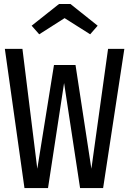

<svg xmlns="http://www.w3.org/2000/svg" viewBox="-20 -954 655 974"><path d="M528.2 -706.2H610.8L503.1 0H386.2L305.1 -532.8L223.6 0H104.1L4.6 -706.2H93.8L169.2 -97.9L253.8 -624.1H363.1L443.6 -97.9ZM279.5 -933.8H337.4L475.4 -823.6L437.4 -780L307.7 -862.1L179 -780L140.5 -823.6Z"/></svg>

Font: Fira Code Fixed
Style: Regular
Weight: 400
Monospace: yes
Designer: Carrois Corporate, Edenspiekermann AG, Nikita Prokopov
Foundry: Carrois Corporate, Edenspiekermann AG, Nikita Prokopov
Version: Version 5.002